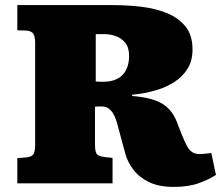

<svg xmlns="http://www.w3.org/2000/svg" viewBox="-20 -720 872 754"><path d="M663 14Q604 14 565 -5Q526 -24 503.5 -54Q481 -84 472 -117L439 -239Q435 -254 427.5 -268.5Q420 -283 408.5 -292.5Q397 -302 379 -302Q374 -302 367 -302Q360 -302 353 -301V-153Q353 -127 359 -116.5Q365 -106 393 -103L422 -100V0H48V-99L84 -102Q102 -104 110 -112.5Q118 -121 118 -154V-552Q118 -575 111 -587Q104 -599 81 -600L48 -601V-700H423Q479 -700 534.5 -693.5Q590 -687 635.5 -668.5Q681 -650 708.5 -616Q736 -582 736 -526Q736 -481 716.5 -450Q697 -419 666 -399Q635 -379 602 -368.5Q569 -358 541 -353.5Q513 -349 499 -348V-343Q576 -337 616 -313.5Q656 -290 675 -240L694 -191Q705 -164 714 -147Q723 -130 735 -122.5Q747 -115 764 -115Q776 -115 787 -116.5Q798 -118 810 -119L828 -33Q803 -16 761.5 -1Q720 14 663 14ZM386 -399Q419 -399 441.5 -411Q464 -423 475.5 -446Q487 -469 487 -500Q487 -534 471.5 -552.5Q456 -571 433.5 -578.5Q411 -586 390 -586H356V-400Q363 -399 371.5 -399Q380 -399 386 -399Z"/></svg>

Font: Literata Variable Black
Style: Regular
Weight: 900
Designer: Latin by Veronika Burian and Jose Scaglione. Greek by Irene Vlachou. Cyrillic by Vera Evstafieva.
Foundry: TypeTogether
Version: Version 3.021